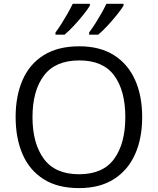

<svg xmlns="http://www.w3.org/2000/svg" viewBox="-20 -965 818 995"><path d="M716.8 -357.9Q716.8 -247.6 679.7 -165Q642.6 -82.5 569.8 -36.4Q497.1 9.8 389.6 9.8Q278.8 9.8 205.8 -36.6Q132.8 -83 96.9 -165.8Q61 -248.5 61 -358.9Q61 -468.3 97.2 -550.8Q133.3 -633.3 206.8 -679.2Q280.3 -725.1 391.1 -725.1Q497.1 -725.1 569.6 -679.7Q642.1 -634.3 679.4 -552Q716.8 -469.7 716.8 -357.9ZM148.4 -357.9Q148.4 -221.7 207.3 -141.8Q266.1 -62 389.6 -62Q513.7 -62 571.5 -141.6Q629.4 -221.2 629.4 -357.9Q629.4 -496.1 571.5 -574Q513.7 -651.9 391.1 -651.9Q266.6 -651.9 207.5 -573.2Q148.4 -494.6 148.4 -357.9ZM620.1 -945.3V-935.5Q609.4 -917.5 586.7 -889.2Q564 -860.8 537.6 -832.3Q511.2 -803.7 488.8 -785.2H441.9V-796.9Q456.5 -815.9 473.1 -842Q489.7 -868.2 505.4 -895.5Q521 -922.9 531.2 -945.3ZM445.8 -945.3V-935.5Q435.1 -917.5 412.4 -889.2Q389.6 -860.8 363.3 -832.3Q336.9 -803.7 314.5 -785.2H267.6V-796.9Q282.2 -815.9 298.6 -842Q314.9 -868.2 330.6 -895.5Q346.2 -922.9 356.9 -945.3Z"/></svg>

Font: Open Sans
Style: Regular
Weight: 400
Designer: Monotype Design Team
Foundry: Monotype Imaging Inc.
Version: Version 3.000; ttfautohint (v1.8.4)